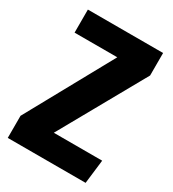

<svg xmlns="http://www.w3.org/2000/svg" viewBox="-170 -786 791 880"><g transform="rotate(30 225.0 -346.5)"><path d="M432 -693V-574L181 -126H437L422 0H10V-117L260 -571H34V-693Z"/></g></svg>

Font: Fira Sans Extra Condensed
Style: Bold
Weight: 700
Width: 1
Designer: Carrois Corporate & Edenspiekermann AG
Foundry: Carrois Corporate GbR & Edenspiekermann AG
Version: Version 4.203